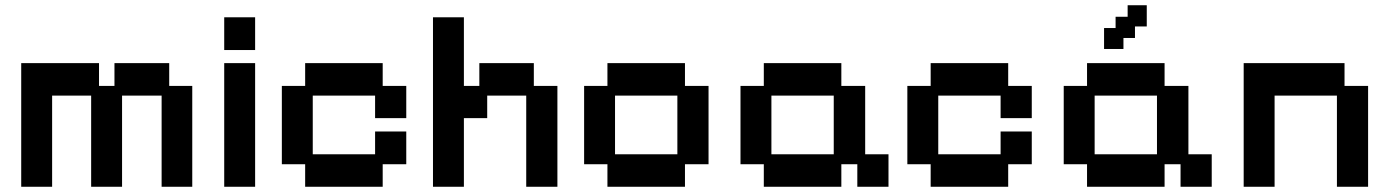

<svg xmlns="http://www.w3.org/2000/svg" viewBox="-20 -702 5304 733"><path d="M61 11V-461H358V-374H417V-461H626V-374H714V11H597V-337H446V11H328V-337H179V11Z M836 11V-461H954V11ZM836 -511V-636H954V-511Z M1145 11V-75H1056V-374H1145V-461H1441V-374H1531V-251H1412V-337H1174V-113H1412V-200H1531V-75H1441V11Z M1633 11V-636H1751V-374H1810V-461H2018V-374H2108V11H1989V-337H1840V-251H1751V11Z M2299 11V-75H2210V-374H2299V-461H2595V-374H2685V-75H2595V11ZM2328 -113H2566V-337H2328Z M2896 11V-75H2807V-374H2896V-461H3192V-374H3283V-113H3372V11H3253V-75H3192V11ZM2925 -113H3163V-337H2925Z M3533 11V-75H3444V-374H3533V-461H3829V-374H3919V-251H3800V-337H3562V-113H3800V-200H3919V-75H3829V11Z M4130 11V-75H4041V-374H4130V-461H4426V-374H4517V-113H4606V11H4487V-75H4426V11ZM4159 -113H4397V-337H4159ZM4195 -515V-595H4239V-638H4285V-682H4358V-601H4313V-557H4269V-515Z M4728 11V-461H5113V-374H5203V11H5084V-337H4846V11Z"/></svg>

Font: Pixelify Sans SemiBold
Style: Regular
Weight: 600
Designer: Stefie Justprince
Foundry: Typecalism Foundryline
Version: Version 1.000